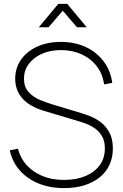

<svg xmlns="http://www.w3.org/2000/svg" viewBox="-20 -950 629 985"><path d="M309 15Q236 15 177.8 -8.8Q119.5 -32.5 81.2 -76Q43 -119.5 30 -179L72 -187Q91.5 -113 155 -70Q218.5 -27 309 -27Q372 -27 419 -47Q466 -67 492 -103.2Q518 -139.5 518 -188Q518 -224.5 504.5 -249Q491 -273.5 470.2 -288.8Q449.5 -304 427 -313Q404.5 -322 387 -327L207 -381Q168 -392.5 139.8 -409Q111.5 -425.5 93.5 -446.5Q75.5 -467.5 66.8 -492.5Q58 -517.5 58 -546Q58 -601 87.8 -643.8Q117.5 -686.5 170.5 -710.8Q223.5 -735 293 -735Q363.5 -735 419.5 -709Q475.5 -683 511.2 -635.8Q547 -588.5 556 -525L514 -517Q507 -569.5 477 -609.2Q447 -649 399.5 -671Q352 -693 293 -693Q236.5 -693 193.8 -673.5Q151 -654 127 -621Q103 -588 103 -547Q103 -504 126.2 -478.2Q149.5 -452.5 183 -438.2Q216.5 -424 247 -415L396 -370Q415 -364.5 442.5 -353.8Q470 -343 496.8 -323Q523.5 -303 541.2 -270.2Q559 -237.5 559 -188Q559 -141.5 541.5 -104Q524 -66.5 491 -40Q458 -13.5 412 0.8Q366 15 309 15ZM229 -810H179L279 -930H325L425 -810H375L302 -895Z"/></svg>

Font: Manrope Variable Light
Style: Regular
Weight: 200
Designer: Mikhail Sharanda
Foundry: Mikhail Sharanda
Version: Version 4.505